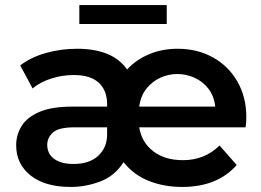

<svg xmlns="http://www.w3.org/2000/svg" viewBox="-20 -733 1033 760"><path d="M260 7Q158 7 101 -38.5Q44 -84 44 -158Q44 -199 65.5 -234Q87 -269 136 -290Q185 -311 266 -311H404V-320Q404 -375 371 -405.5Q338 -436 272 -436Q226 -436 182.5 -422Q139 -408 109 -383L60 -474Q103 -507 162.5 -523.5Q222 -540 285 -540Q426 -540 483 -458Q519 -497 570.5 -518.5Q622 -540 683 -540Q761 -540 822.5 -506Q884 -472 919.5 -410.5Q955 -349 955 -269Q955 -247 952 -229H531Q541 -169 587 -134Q633 -99 704 -99Q790 -99 849 -157L917 -80Q841 7 701 7Q630 7 570 -16.5Q510 -40 469 -91Q434 -36 376.5 -14.5Q319 7 260 7ZM531 -311H832Q827 -354 804.5 -382.5Q782 -411 749.5 -425.5Q717 -440 682 -440Q647 -440 615 -425.5Q583 -411 560 -382.5Q537 -354 531 -311ZM404 -229H275Q212 -229 189.5 -208.5Q167 -188 167 -160Q167 -124 194.5 -104Q222 -84 271 -84Q334 -84 369 -116.5Q404 -149 404 -201ZM294 -638V-713H640V-638Z"/></svg>

Font: Montserrat SemiBold
Style: Regular
Weight: 600
Designer: Julieta Ulanovsky
Foundry: Julieta Ulanovsky
Version: Version 9.000; ttfautohint (v1.8.4.7-5d5b)